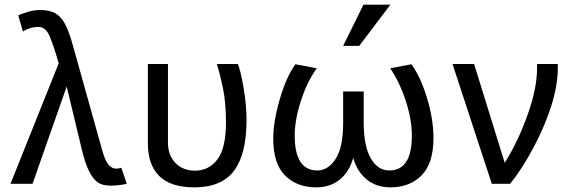

<svg xmlns="http://www.w3.org/2000/svg" viewBox="-20 -786 2430 821"><path d="M476.1 -64.9Q489.3 -64.9 499 -68.8L522 0Q488.3 7.8 451.2 7.8Q416.5 7.8 396 -7.6Q375.5 -22.9 358.6 -58.6Q341.8 -94.2 329.1 -149.9L265.1 -416L119.1 0H24.9L231 -515.1Q209 -592.8 191.9 -631.8Q174.8 -670.9 145 -670.9Q125 -670.9 106.9 -665Q88.9 -659.2 78.1 -650.9L58.1 -720.2Q74.2 -728 100.6 -735.6Q127 -743.2 149.9 -743.2Q191.4 -743.2 215.8 -729.7Q240.2 -716.3 257.8 -684.1Q275.4 -651.9 293 -586.9L418 -140.1Q430.2 -97.2 444.6 -81.1Q459 -64.9 476.1 -64.9Z M612.3 -512.2H698.2V-175.8Q698.2 -122.1 730.2 -89.1Q762.2 -56.2 814 -56.2Q873 -56.2 909.7 -104.5Q946.3 -152.8 946.3 -263.2Q946.3 -348.1 932.9 -411.1Q919.4 -474.1 907.2 -512.2H997.1Q1008.8 -484.9 1021.5 -410.9Q1034.2 -336.9 1034.2 -272.9Q1034.2 -127.4 981 -56.2Q927.7 15.1 811 15.1Q710 15.1 661.1 -33.2Q612.3 -81.5 612.3 -172.9Z M1739.3 -511.2Q1779.3 -455.6 1806.4 -365.5Q1833.5 -275.4 1833.5 -195.8Q1833.5 -87.9 1783 -36.4Q1732.4 15.1 1649.4 15.1Q1589.4 15.1 1548.3 -18.3Q1507.3 -51.8 1490.2 -110.8Q1474.1 -51.8 1433.1 -18.3Q1392.1 15.1 1332.5 15.1Q1249.5 15.1 1199 -35.4Q1148.4 -85.9 1148.4 -192.9Q1148.4 -265.6 1176.3 -361.6Q1204.1 -457.5 1243.2 -511.2L1334.5 -494.1Q1292.5 -435.5 1266.4 -354Q1240.2 -272.5 1240.2 -206.1Q1240.2 -57.1 1337.4 -57.1Q1382.3 -57.1 1414.8 -106Q1447.3 -154.8 1447.3 -261.2V-395H1535.2V-261.2Q1535.2 -163.1 1564.9 -110.1Q1594.7 -57.1 1644.5 -57.1Q1741.2 -57.1 1741.2 -206.1Q1741.2 -274.9 1715.1 -354.7Q1689 -434.6 1648.4 -494.1ZM1516.1 -589.8H1447.3L1534.2 -766.1H1649.4Z M2007.3 -512.2 2138.2 -89.8Q2196.3 -182.6 2236.3 -295.9Q2276.4 -409.2 2276.4 -492.2V-512.2H2365.2V-495.1Q2365.2 -422.9 2338.1 -335.7Q2311 -248.5 2261.7 -155.8Q2212.4 -63 2161.1 0H2083L1915 -512.2Z"/></svg>

Font: ClearSansRegular
Style: Regular
Weight: 400
Foundry: Intel Corporation
Version: Version 1.00